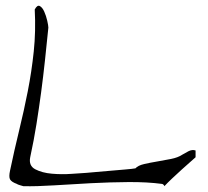

<svg xmlns="http://www.w3.org/2000/svg" viewBox="-20 -641 717 661"><path d="M38.1 -7.8Q19.5 -14.6 14.6 -23.4Q9.8 -32.2 14.6 -53.7Q29.3 -124 45.9 -191.9Q62.5 -259.8 75.7 -327.1Q88.9 -394.5 96.2 -463.9Q103.5 -533.2 99.6 -608.4Q108.4 -625 117.2 -620.1Q126 -615.2 132.3 -601.1Q138.7 -586.9 142.6 -569.8Q146.5 -552.7 146.5 -545.9Q140.6 -488.3 134.8 -433.1Q128.9 -377.9 121.6 -323.2Q114.3 -268.6 105.5 -213.4Q96.7 -158.2 84 -99.6Q78.1 -70.3 101.6 -58.1Q125 -45.9 158.7 -43Q192.4 -40 226.6 -42.5Q260.7 -44.9 277.3 -45.9Q286.1 -46.9 310.1 -48.8Q334 -50.8 360.8 -53.2Q387.7 -55.7 412.1 -57.6Q436.5 -59.6 446.3 -61.5Q455.1 -71.3 476.1 -76.2Q497.1 -81.1 521 -85Q544.9 -88.9 568.8 -93.8Q592.8 -98.6 607.4 -108.4Q615.2 -113.3 628.4 -120.1Q641.6 -127 653.3 -123V-99.6Q649.4 -95.7 635.7 -84Q622.1 -72.3 605.5 -57.1Q588.9 -42 572.3 -26.4Q555.7 -10.7 545.9 0Q545.9 -2 543 -4.9Q540 -7.8 538.1 -7.8Q487.3 -14.6 422.9 -14.2Q358.4 -13.7 293 -10.3Q227.5 -6.8 166.5 -2.9Q105.5 1 60.5 0Q57.6 -1 48.8 -3.4Q40 -5.9 38.1 -7.8Z"/></svg>

Font: Give You Glory
Style: Regular
Weight: 400
Designer: Kimberly Geswein
Foundry: Kimberly Geswein
Version: Version 1.002